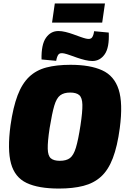

<svg xmlns="http://www.w3.org/2000/svg" viewBox="-20 -1080 740 1114"><path d="M389 -704Q503 -704 573 -672Q643 -640 668.5 -560.5Q694 -481 675 -337Q661 -231 634.5 -162Q608 -93 566 -55Q524 -17 463.5 -1.5Q403 14 322 14Q203 14 134.5 -18.5Q66 -51 44 -131Q22 -211 41 -353Q56 -458 82 -526.5Q108 -595 149 -634Q190 -673 249 -688.5Q308 -704 389 -704ZM387 -543Q351 -543 329.5 -527Q308 -511 295 -467Q282 -423 268 -337Q256 -258 257 -217Q258 -176 275 -161.5Q292 -147 327 -147Q365 -147 386 -163Q407 -179 420.5 -223.5Q434 -268 447 -353Q459 -432 458 -472.5Q457 -513 440 -528Q423 -543 387 -543ZM319 -900Q338 -900 360.5 -894.5Q383 -889 405 -881Q427 -873 446.5 -866Q466 -859 479 -856Q505 -850 514 -862.5Q523 -875 526 -899L611 -891Q615 -804 587.5 -765Q560 -726 516 -726Q497 -726 474 -731.5Q451 -737 428 -745Q405 -753 385.5 -760Q366 -767 352 -770Q327 -775 318.5 -763Q310 -751 306 -727L221 -735Q219 -821 246.5 -860.5Q274 -900 319 -900ZM589 -1060 573 -949H282L298 -1060Z"/></svg>

Font: Exo 2 Black
Style: Italic
Weight: 900
Italic angle: -8°
Designer: Natanael Gama
Foundry: Natanael Gama
Version: Version 2.010